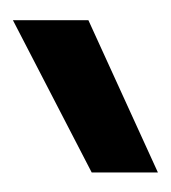

<svg xmlns="http://www.w3.org/2000/svg" viewBox="-4 -848 259 290"><g transform="rotate(-90 125.0 -702.5)"><path d="M240 -698 10 -593V-693L240 -812Z"/></g></svg>

Font: MSTAGE SemiBold
Style: Regular
Weight: 600
Designer: Ninad Kale (Devanagari), Jonny Pinhorn (Latin)
Foundry: Indian Type Foundry
Version: 4.004